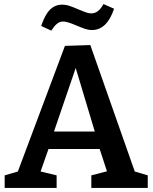

<svg xmlns="http://www.w3.org/2000/svg" viewBox="-20 -926 752 946"><path d="M425 -704 644 -81 708 -62V0H430V-62L507 -82L471 -192H219L180 -81L259 -62V0H3V-62L68 -81L300 -700ZM447 -278 353 -591 246 -278ZM183 -798Q201 -853 226 -878Q251 -903 286 -903Q305 -903 324 -896.5Q343 -890 368 -879Q385 -872 401 -866Q417 -860 429 -860Q447 -860 461.5 -870.5Q476 -881 490 -906L542 -883Q507 -778 433 -778Q416 -778 398.5 -784Q381 -790 355 -801Q311 -820 291 -820Q275 -820 261.5 -809.5Q248 -799 233 -775Z"/></svg>

Font: Bitter Pro SemiBold
Style: Regular
Weight: 600
Designer: Sol Matas, and Bitter project Authors
Foundry: Sol Matas
Version: Version 1.010